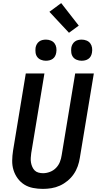

<svg xmlns="http://www.w3.org/2000/svg" viewBox="-20 -1208 640 1236"><path d="M256 8Q224 8 193 2Q162 -4 137 -19.5Q112 -35 94 -59.5Q76 -84 67 -113Q58 -142 58.5 -174Q59 -206 64 -238L146 -735H266L181 -222Q179 -207 178 -191.5Q177 -176 179.5 -161.5Q182 -147 188 -133.5Q194 -120 203.5 -110.5Q213 -101 227.5 -97Q242 -93 257 -93Q279 -93 301.5 -101.5Q324 -110 340.5 -127Q357 -144 365.5 -165.5Q374 -187 377 -209L464 -735H584L494 -192Q490 -165 480.5 -138Q471 -111 454.5 -87Q438 -63 415 -44Q392 -25 365.5 -13Q339 -1 311 3.5Q283 8 256 8ZM505 -817Q489 -817 474 -823Q459 -829 450 -841Q441 -853 439 -869Q437 -885 439 -901Q441 -913 447 -923.5Q453 -934 462.5 -941Q472 -948 483.5 -950.5Q495 -953 506 -953Q522 -953 537 -947Q552 -941 561 -929Q570 -917 572.5 -901Q575 -885 572 -869Q570 -857 564.5 -846.5Q559 -836 549 -829Q539 -822 527.5 -819.5Q516 -817 505 -817ZM275 -817Q259 -817 244 -823Q229 -829 220 -841Q211 -853 209 -869Q207 -885 209 -901Q211 -913 217 -923.5Q223 -934 232.5 -941Q242 -948 253.5 -950.5Q265 -953 276 -953Q292 -953 307 -947Q322 -941 331 -929Q340 -917 342.5 -901Q345 -885 342 -869Q340 -857 334.5 -846.5Q329 -836 319 -829Q309 -822 297.5 -819.5Q286 -817 275 -817ZM424 -997 298 -1132 374 -1188 487 -1043Z"/></svg>

Font: Iosevka Aile
Style: Bold Italic
Weight: 700
Italic angle: -9°
Designer: Belleve Invis
Foundry: Belleve Invis
Version: Version 28.0.1; ttfautohint (v1.8.4)